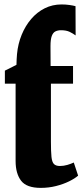

<svg xmlns="http://www.w3.org/2000/svg" viewBox="-20 -858 380 886"><path d="M168 9Q102.5 9 77.2 -24.2Q52 -57.5 52 -115V-472H2.5V-532Q12 -536.5 20.8 -541Q29.5 -545.5 38.5 -550Q47.5 -554.5 56 -559Q56 -568.5 56.8 -583.8Q57.5 -599 58.5 -608.5Q63 -656 80 -697.5Q97 -739 124 -770.5Q151 -802 186.5 -819.8Q222 -837.5 264 -837.5Q283 -837.5 300.5 -835Q318 -832.5 328.5 -829.5L329 -694.5Q317.5 -703 301.8 -710.8Q286 -718.5 261.5 -718.5Q247 -718.5 236 -713.2Q225 -708 219 -692.2Q213 -676.5 213 -644.5L213.5 -553.5H317V-472H215V-204.5Q215 -158.5 217.5 -134.2Q220 -110 229 -101Q238 -92 256.5 -92Q274 -92 290.8 -97Q307.5 -102 320.5 -108L340.5 -47.5Q325 -34 298.5 -21Q272 -8 238.5 0.5Q205 9 168 9Z"/></svg>

Font: Merriweather 24pt SemiCondensed Black
Style: Regular
Weight: 900
Width: 4
Designer: Eben Sorkin
Foundry: Eben Sorkin
Version: Version 2.100